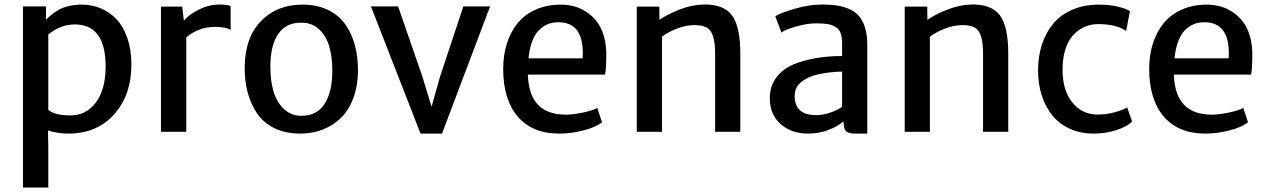

<svg xmlns="http://www.w3.org/2000/svg" viewBox="-20 -585 5625 852"><path d="M82 247.1V-556.6H184.1V-497.1Q196.3 -509.8 207.5 -519Q218.8 -528.3 238.3 -540Q257.8 -551.8 284.7 -558.1Q311.5 -564.5 343.3 -564.5Q388.2 -564.5 427.2 -548.1Q466.3 -531.7 496.8 -499.8Q527.3 -467.8 545.2 -416Q563 -364.3 563 -298.8Q563 -162.6 486.3 -77.4Q409.7 7.8 284.2 7.8Q235.8 7.8 192.9 -5.9L194.3 67.9V247.1ZM311.5 -476.6Q249.5 -476.6 194.3 -432.1V-97.7Q222.7 -72.8 293 -72.8Q360.8 -72.8 404.1 -128.4Q447.3 -184.1 448.7 -284.7Q450.7 -476.6 311.5 -476.6Z M694.3 0V-555.7H788.6L795.9 -492.2Q813.5 -517.6 860.1 -541.3Q906.7 -564.9 952.6 -564.9Q988.3 -564.9 1003.4 -558.1V-452.6Q979.5 -465.8 933.6 -465.8Q894 -465.8 861.1 -452.1Q828.1 -438.5 806.6 -418.9V0Z M1312 7.8Q1247.1 7.8 1198 -16.1Q1148.9 -40 1120.6 -82Q1092.3 -124 1078.6 -176.3Q1064.9 -228.5 1065.9 -290Q1067.9 -420.4 1138.9 -492.4Q1210 -564.5 1321.8 -564.5Q1387.2 -564.5 1436.3 -540.5Q1485.4 -516.6 1513.9 -474.6Q1542.5 -432.6 1555.9 -380.4Q1569.3 -328.1 1568.4 -266.6Q1567.4 -201.2 1547.6 -148.7Q1527.8 -96.2 1493.4 -62.3Q1459 -28.3 1412.8 -10.3Q1366.7 7.8 1312 7.8ZM1314.9 -71.3Q1383.8 -69.8 1419.2 -122.3Q1454.6 -174.8 1454.6 -272Q1454.6 -333 1440.9 -379.4Q1427.2 -425.8 1396 -454.8Q1364.7 -483.9 1319.3 -484.4Q1250.5 -485.8 1215.1 -435.1Q1179.7 -384.3 1179.7 -288.1Q1179.7 -227.5 1193.6 -179.9Q1207.5 -132.3 1238.8 -102.3Q1270 -72.3 1314.9 -71.3Z M1846.2 7.8 1626 -556.6H1746.6L1854.5 -244.6L1895 -111.3L1932.6 -244.6L2036.1 -556.6H2154.8L1941.4 7.8Z M2461.4 7.8Q2342.3 7.8 2277.6 -67.6Q2212.9 -143.1 2212.9 -279.3Q2212.9 -340.3 2229.2 -391.8Q2245.6 -443.4 2276.4 -481.4Q2307.1 -519.5 2355.2 -541.5Q2403.3 -563.5 2463.4 -564.5Q2550.8 -565.9 2608.9 -511Q2667 -456.1 2670.4 -353.5Q2670.4 -278.8 2665 -253.9H2322.3Q2322.3 -252.4 2322.5 -249.8Q2322.8 -247.1 2322.8 -245.6Q2331.1 -76.2 2491.2 -76.2Q2521.5 -76.2 2566.2 -85.4Q2610.8 -94.7 2630.4 -106L2651.4 -42.5Q2624.5 -20.5 2569.3 -6.3Q2514.2 7.8 2461.4 7.8ZM2457.5 -486.3Q2404.3 -486.3 2369.1 -448.5Q2334 -410.6 2325.2 -326.2H2565.4Q2575.2 -486.3 2457.5 -486.3Z M2805.7 0V-555.7H2905.8L2906.2 -497.1Q2943.4 -522.5 2996.6 -543Q3049.8 -563.5 3099.6 -564.9Q3189.5 -567.4 3227.3 -518.1Q3265.1 -468.8 3265.1 -347.2V0H3153.3V-346.2Q3153.3 -418.9 3132.8 -447.8Q3112.3 -476.6 3051.3 -473.1Q3022.5 -472.2 2985.4 -458.5Q2948.2 -444.8 2917.5 -422.4V0Z M3566.9 7.8Q3491.2 7.8 3443.6 -34.7Q3396 -77.1 3396 -149.4Q3396 -202.1 3424.6 -240.7Q3453.1 -279.3 3503.9 -300.3Q3594.7 -336.4 3716.8 -336.4V-391.6Q3716.8 -420.4 3710.2 -438.2Q3703.6 -456.1 3687.7 -465.6Q3671.9 -475.1 3651.9 -478.3Q3631.8 -481.4 3599.6 -481.4Q3564 -481.4 3516.1 -468.3Q3468.3 -455.1 3447.3 -440.9L3420.4 -513.2Q3443.8 -527.8 3507.1 -546.4Q3570.3 -564.9 3627.9 -564.9Q3666.5 -564.9 3695.8 -560.3Q3725.1 -555.7 3751 -543.7Q3776.9 -531.7 3793.2 -512Q3809.6 -492.2 3819.1 -460.4Q3828.6 -428.7 3828.6 -385.7V7.8H3780.8Q3764.2 7.8 3755.6 6.6Q3747.1 5.4 3738.8 0.5Q3730.5 -4.4 3727.1 -14.9Q3723.6 -25.4 3723.6 -43V-46.9Q3698.7 -24.4 3656.2 -8.3Q3613.8 7.8 3566.9 7.8ZM3601.6 -74.2Q3634.8 -74.2 3670.9 -87.6Q3707 -101.1 3716.8 -112.3V-267.1Q3681.6 -267.1 3637.9 -260.3Q3594.2 -253.4 3567.4 -240.7Q3538.1 -227.1 3522.2 -208Q3506.3 -189 3506.3 -159.2Q3506.3 -74.2 3601.6 -74.2Z M3994.6 0V-555.7H4094.7L4095.2 -497.1Q4132.3 -522.5 4185.5 -543Q4238.8 -563.5 4288.6 -564.9Q4378.4 -567.4 4416.3 -518.1Q4454.1 -468.8 4454.1 -347.2V0H4342.3V-346.2Q4342.3 -418.9 4321.8 -447.8Q4301.3 -476.6 4240.2 -473.1Q4211.4 -472.2 4174.3 -458.5Q4137.2 -444.8 4106.4 -422.4V0Z M4586.4 -272.5Q4586.4 -334.5 4603.5 -387.2Q4620.6 -439.9 4653.6 -479.7Q4686.5 -519.5 4738.5 -542Q4790.5 -564.5 4856.4 -564.5Q4904.3 -564.5 4941.2 -555.4Q4978 -546.4 4994.1 -535.6L4977.1 -447.8Q4933.6 -478 4852.5 -478Q4823.2 -478 4796.6 -467.3Q4770 -456.5 4747.6 -435.1Q4725.1 -413.6 4711.2 -376.5Q4697.3 -339.4 4695.3 -291Q4691.9 -189.9 4736.1 -133.3Q4780.3 -76.7 4850.1 -76.7Q4888.2 -76.7 4924.3 -86.2Q4960.4 -95.7 4981.9 -108.4L5003.9 -45.4Q4978.5 -21.5 4931.6 -6.8Q4884.8 7.8 4832.5 7.8Q4774.4 7.8 4727.3 -13.7Q4680.2 -35.2 4649.7 -72.8Q4619.1 -110.4 4602.8 -161.4Q4586.4 -212.4 4586.4 -272.5Z M5328.1 7.8Q5209 7.8 5144.3 -67.6Q5079.6 -143.1 5079.6 -279.3Q5079.6 -340.3 5095.9 -391.8Q5112.3 -443.4 5143.1 -481.4Q5173.8 -519.5 5221.9 -541.5Q5270 -563.5 5330.1 -564.5Q5417.5 -565.9 5475.6 -511Q5533.7 -456.1 5537.1 -353.5Q5537.1 -278.8 5531.7 -253.9H5189Q5189 -252.4 5189.2 -249.8Q5189.5 -247.1 5189.5 -245.6Q5197.8 -76.2 5357.9 -76.2Q5388.2 -76.2 5432.9 -85.4Q5477.5 -94.7 5497.1 -106L5518.1 -42.5Q5491.2 -20.5 5436 -6.3Q5380.9 7.8 5328.1 7.8ZM5324.2 -486.3Q5271 -486.3 5235.8 -448.5Q5200.7 -410.6 5191.9 -326.2H5432.1Q5441.9 -486.3 5324.2 -486.3Z"/></svg>

Font: HaufeMerriweatherSans
Style: Regular
Weight: 400
Designer: Eben Sorkin ( eben@eyebytes.com )
Foundry: Eben Sorkin
Version: Version 1.56